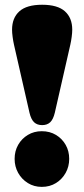

<svg xmlns="http://www.w3.org/2000/svg" viewBox="-20 -752 346 788"><path d="M153 -732.5Q216.5 -732.5 246.5 -705.5Q276.5 -678.5 276.5 -630Q276.5 -617.5 274.2 -600.5Q272 -583.5 268.5 -568L205 -289.5Q198.5 -262 186 -250.2Q173.5 -238.5 153 -238.5Q132.5 -238.5 120 -250.2Q107.5 -262 101 -289.5L37.5 -568Q34 -583.5 31.8 -600.5Q29.5 -617.5 29.5 -630Q29.5 -678.5 59.5 -705.5Q89.5 -732.5 153 -732.5ZM151.5 15Q119.5 15 94.2 -0.8Q69 -16.5 54.5 -42.5Q40 -68.5 40 -100Q40 -132 54.5 -157.5Q69 -183 94.2 -198.2Q119.5 -213.5 151.5 -213.5Q184.5 -213.5 209.8 -198.2Q235 -183 249.5 -157.5Q264 -132 264 -100Q264 -68.5 249.5 -42.5Q235 -16.5 209.8 -0.8Q184.5 15 151.5 15Z"/></svg>

Font: Fraunces 144pt S100 Black
Style: Regular
Weight: 900
Version: Version 1.000